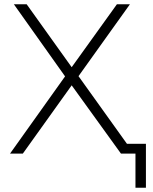

<svg xmlns="http://www.w3.org/2000/svg" viewBox="-20 -720 718 900"><path d="M45 -700H105L316 -405L528 -700H589L348 -363L608 0H547L316 -320L87 0H27L285 -362ZM615 160V-16L631 0H547V-46H664V160Z"/></svg>

Font: MOST Montserrat Light
Style: Regular
Weight: 300
Designer: Julieta Ulanovsky
Foundry: Julieta Ulanovsky
Version: Version 8.000;March 11, 2024;FontCreator 15.0.0.2926 64-bit